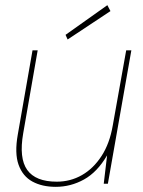

<svg xmlns="http://www.w3.org/2000/svg" viewBox="-20 -712 554 744"><path d="M196 12Q143 12 105.5 -8.5Q68 -29 52 -73.5Q36 -118 49 -191L106 -517H126L70 -196Q53 -99 85.5 -53.5Q118 -8 200 -8Q253 -8 297.5 -33.5Q342 -59 373.5 -107.5Q405 -156 417 -226L469 -517H489L398 0H382L395 -110Q357 -45 305.5 -16.5Q254 12 196 12ZM242 -559 234 -577 396 -692 408 -669Z"/></svg>

Font: DM Sans 11pt Thin
Style: Italic
Weight: 250
Italic angle: -10°
Version: Version 4.004;gftools[0.9.30]